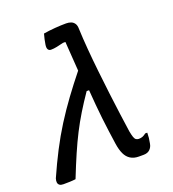

<svg xmlns="http://www.w3.org/2000/svg" viewBox="-137 -859 875 970"><g transform="rotate(-20 300.0 -374.5)"><path d="M206 -744Q236 -749 268.5 -751.5Q301 -754 328 -754Q343 -754 354.5 -749.5Q366 -745 373 -734.5Q380 -724 380 -706Q382 -655 387 -594.5Q392 -534 399 -470.5Q406 -407 413.5 -345Q421 -283 428.5 -228.5Q436 -174 442 -132Q446 -111 450 -99.5Q454 -88 460.5 -84Q467 -80 475 -80Q486 -80 495 -83.5Q504 -87 514 -95H525Q525 -81 523.5 -67Q522 -53 519 -39Q516 -20 503.5 -8Q491 4 469 4H444Q418 4 399.5 -7.5Q381 -19 370.5 -41.5Q360 -64 355 -98Q350 -134 345 -169.5Q340 -205 336 -241.5Q332 -278 328.5 -316.5Q325 -355 322 -397H309Q276 -349 249.5 -305.5Q223 -262 200 -217Q177 -172 154 -119Q131 -66 104 2Q88 4 71.5 4.5Q55 5 38 5Q25 5 18 0Q11 -5 9.5 -14Q8 -23 12 -36Q43 -106 75 -168Q107 -230 143 -287Q179 -344 219 -398.5Q259 -453 304 -509Q301 -556 298 -595Q295 -634 293 -667H280Q260 -662 243.5 -658.5Q227 -655 212 -655Q201 -655 196 -663.5Q191 -672 194 -690Q196 -703 199 -716.5Q202 -730 206 -744Z"/></g></svg>

Font: Rec Mono Semicasual
Style: Italic
Weight: 400
Italic angle: -10°
Version: Version 1.085; ttfautohint (v1.8.4.7-5d5b)